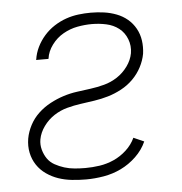

<svg xmlns="http://www.w3.org/2000/svg" viewBox="-44 -570 588 621"><g transform="rotate(-5 250.0 -260.0)"><path d="M211 8Q188 8 165 5.5Q142 3 121.5 -4Q101 -11 83 -23.5Q65 -36 53 -54Q41 -72 36.5 -94Q32 -116 36 -140Q40 -162 51 -183Q62 -204 79.5 -220.5Q97 -237 118.5 -248.5Q140 -260 162 -267Q184 -274 206 -277Q228 -280 250.5 -283Q273 -286 295.5 -292Q318 -298 338 -311Q358 -324 372.5 -344Q387 -364 391 -386Q395 -410 386.5 -432Q378 -454 360.5 -467.5Q343 -481 320 -486Q297 -491 273 -491Q250 -491 226 -486.5Q202 -482 180 -469.5Q158 -457 142.5 -436Q127 -415 124 -392L123 -391H83L84 -392Q87 -413 96.5 -432.5Q106 -452 120.5 -468.5Q135 -485 153.5 -497Q172 -509 192 -516Q212 -523 232.5 -525.5Q253 -528 273 -528Q295 -528 316 -525Q337 -522 356.5 -514.5Q376 -507 391.5 -494Q407 -481 417 -463Q427 -445 430 -424Q433 -403 430 -381Q426 -359 415 -338Q404 -317 387 -300Q370 -283 348.5 -271.5Q327 -260 305 -253.5Q283 -247 260 -243.5Q237 -240 215 -237Q193 -234 170.5 -228Q148 -222 128 -209Q108 -196 93.5 -176Q79 -156 75 -134Q72 -117 76.5 -100.5Q81 -84 90 -71Q99 -58 113.5 -50Q128 -42 144 -37Q160 -32 177.5 -30.5Q195 -29 212 -29Q235 -29 258.5 -32.5Q282 -36 304.5 -46Q327 -56 346 -73.5Q365 -91 375 -113L409 -98Q397 -71 374.5 -49.5Q352 -28 325 -15Q298 -2 268.5 3Q239 8 211 8Z"/></g></svg>

Font: Iosevka SS18 Extralight
Style: Italic
Weight: 200
Italic angle: -9°
Monospace: yes
Designer: Belleve Invis
Foundry: Belleve Invis
Version: Version 25.1.1; ttfautohint (v1.8.4)